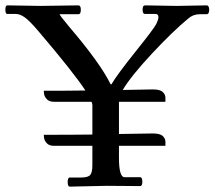

<svg xmlns="http://www.w3.org/2000/svg" viewBox="-88 -693 799 715"><path d="M570 -671 681 -673Q691 -673 691 -656.5Q691 -640 681 -640H656Q631 -640 613 -624Q556 -577 478 -493.5Q400 -410 369 -358L481 -360Q508 -360 518 -350.5Q528 -341 528 -329.5Q528 -318 528 -314H355V-194L481 -196Q508 -196 518 -186.5Q528 -177 528 -165.5Q528 -154 528 -150H355V-105Q355 -33 376 -33H434Q442 -33 442 -16.5Q442 0 434 0L310 -1L172 2Q164 2 164 -15Q164 -32 172 -32H215Q240 -32 248 -41.5Q256 -51 256 -78V-150H112Q95 -150 86 -160Q77 -170 76 -180L75 -191Q183 -191 256 -192V-302Q256 -306 253 -314H112Q95 -314 86 -324Q77 -334 76 -344L75 -355Q166 -355 230 -356Q187 -422 55 -577Q22 -616 4 -628.5Q-14 -641 -29 -641H-61Q-68 -641 -68 -657Q-68 -673 -61 -673L63 -671L204 -673Q213 -673 213 -656.5Q213 -640 204 -640H134Q134 -636 170 -593Q286 -457 324 -379H327Q348 -415 416.5 -500.5Q485 -586 493.5 -603Q502 -620 502 -629Q502 -641 491 -641H452Q443 -641 443 -657Q443 -673 452 -673Z"/></svg>

Font: Sedan
Style: Regular
Weight: 400
Designer: Sebastian Salazar
Foundry: Sebastian Salazar
Version: Version 1.001